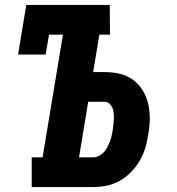

<svg xmlns="http://www.w3.org/2000/svg" viewBox="-20 -755 715 775"><path d="M108 0V-120H152L234 -615H178L164 -535H53L86 -735H423L424 -615H381L356 -464H403Q435 -464 464.5 -457Q494 -450 517.5 -432.5Q541 -415 556.5 -389.5Q572 -364 578.5 -334.5Q585 -305 584.5 -273.5Q584 -242 578 -210Q574 -183 566 -156.5Q558 -130 543.5 -105.5Q529 -81 508.5 -60Q488 -39 463 -25Q438 -11 410.5 -5.5Q383 0 356 0ZM299 -120H357Q368 -120 379 -125.5Q390 -131 399 -140.5Q408 -150 413.5 -161Q419 -172 423.5 -183.5Q428 -195 430.5 -206.5Q433 -218 435 -230Q437 -241 438 -252.5Q439 -264 439.5 -275.5Q440 -287 439 -298Q438 -309 434 -319Q430 -329 422 -336.5Q414 -344 403 -344H336Z"/></svg>

Font: Iosevka Etoile Heavy
Style: Italic
Weight: 900
Italic angle: -9°
Designer: Belleve Invis
Foundry: Belleve Invis
Version: Version 22.1.2; ttfautohint (v1.8.4)